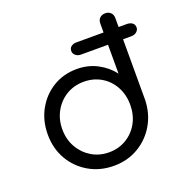

<svg xmlns="http://www.w3.org/2000/svg" viewBox="-139 -904 984 1031"><g transform="rotate(-20 353.0 -388.0)"><path d="M375 -617Q357 -617 345 -627.5Q333 -638 333 -652Q333 -669 345 -678Q357 -687 375 -687H663Q682 -687 694 -678Q706 -669 706 -652Q706 -638 694 -627.5Q682 -617 663 -617ZM339 5Q260 5 197 -31.5Q134 -68 97.5 -131Q61 -194 61 -274Q61 -353 96 -416Q131 -479 191 -515.5Q251 -552 327 -552Q391 -552 443.5 -524.5Q496 -497 530 -452V-738Q530 -758 542 -769.5Q554 -781 573 -781Q592 -781 604 -769.5Q616 -758 616 -738V-271Q614 -193 577.5 -130.5Q541 -68 479 -31.5Q417 5 339 5ZM339 -72Q394 -72 438 -98.5Q482 -125 507 -170.5Q532 -216 532 -274Q532 -331 507 -377Q482 -423 438 -449Q394 -475 339 -475Q284 -475 240 -449Q196 -423 170 -377Q144 -331 144 -274Q144 -216 170 -170.5Q196 -125 240 -98.5Q284 -72 339 -72Z"/></g></svg>

Font: Comfortaa Medium
Style: Regular
Weight: 500
Designer: Johan Aakerlund
Foundry: Johan Aakerlund
Version: Version 3.104; ttfautohint (v1.8.1.43-b0c9)